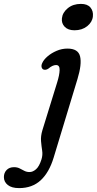

<svg xmlns="http://www.w3.org/2000/svg" viewBox="-146 -718 497 986"><path d="M236.5 -562.5Q203.5 -562.5 186.2 -580.5Q169 -598.5 172 -624Q175 -653.5 202 -675.8Q229 -698 269.5 -698Q303 -698 318.5 -679.5Q334 -661 331 -633.5Q328 -604.5 301.8 -583.5Q275.5 -562.5 236.5 -562.5ZM252 -312.5 129.5 91.5Q106.5 167.5 63 207.8Q19.5 248 -48 248Q-86 248 -106 232Q-126 216 -126 191.5Q-126 169.5 -112 155Q-98 140.5 -74 140.5Q-57.5 140.5 -45.2 146.8Q-33 153 -21.2 159.2Q-9.5 165.5 6 165.5Q22.5 165.5 39 151.2Q55.5 137 67 100.5Q74 78 70.5 55.5Q67 33 64.8 7.5Q62.5 -18 71.5 -48.5L147 -293Q159.5 -332.5 160.2 -358.2Q161 -384 142 -384Q124 -384 103 -366Q89.5 -356.5 77 -361Q69.5 -364.5 67.5 -374Q65.5 -383.5 71.5 -395.5Q79 -412 98.5 -428.8Q118 -445.5 144.8 -457Q171.5 -468.5 200.5 -468.5Q255.5 -468.5 265.2 -428.5Q275 -388.5 252 -312.5Z"/></svg>

Font: Fraunces 9pt S100
Style: Italic
Weight: 400
Italic angle: -16°
Version: Version 1.000; ttfautohint (v1.8.3)